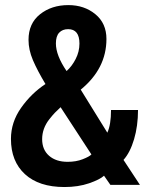

<svg xmlns="http://www.w3.org/2000/svg" viewBox="-20 -726 610 754"><path d="M233 8.5Q133 8.5 78 -42Q23 -92.5 23 -180.5Q23 -246 62.8 -302.5Q102.5 -359 158.5 -396Q126.5 -449.5 109.2 -490Q92 -530.5 92 -569.5Q92 -634 137.2 -670Q182.5 -706 248.5 -706Q311 -706 354.5 -670.2Q398 -634.5 398 -573Q398 -456.5 297 -374L401.5 -205Q416 -236.5 416 -294H522Q522 -231.5 506.5 -179.2Q491 -127 465 -98L529.5 0H413.5L388.5 -36Q372.5 -21 329.8 -6.2Q287 8.5 233 8.5ZM241.5 -447Q262 -465 277 -494Q292 -523 292 -555Q292 -611.5 247.5 -611.5Q225.5 -611.5 212.5 -597.8Q199.5 -584 199.5 -555.5Q199.5 -508.5 241.5 -447ZM245.5 -90.5Q279 -90.5 305 -100.8Q331 -111 339 -119.5L218 -305Q204 -292 195.5 -283.2Q187 -274.5 173.2 -257Q159.5 -239.5 152.5 -220Q145.5 -200.5 145.5 -179.5Q145.5 -138 172.8 -114.2Q200 -90.5 245.5 -90.5Z"/></svg>

Font: League Mono Narrow SemiBold
Style: Regular
Weight: 600
Width: 3
Designer: Tyler Finck
Foundry: The League of Moveable Type / Tyler Finck
Version: Version 2.210